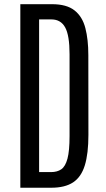

<svg xmlns="http://www.w3.org/2000/svg" viewBox="-20 -879 497 899"><path d="M75.2 0V-859.4H223.6Q292 -859.4 328.9 -830.3Q365.7 -801.3 379.6 -747.8Q393.6 -694.3 393.6 -620.6L394 -247.6Q394 -159.7 377.2 -105Q360.4 -50.3 322.3 -25.1Q284.2 0 220.2 0ZM163.1 -73.2H218.8Q248 -73.2 267.1 -86.4Q286.1 -99.6 295.9 -136Q305.7 -172.4 305.7 -242.2V-625.5Q305.7 -712.9 285.2 -750.5Q264.6 -788.1 220.7 -788.1H163.1Z"/></svg>

Font: AntonioLight
Style: Regular
Weight: 300
Designer: Vernon Adams
Foundry: Vernon Adams
Version: Version 1.002